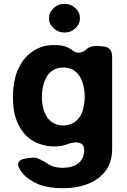

<svg xmlns="http://www.w3.org/2000/svg" viewBox="-20 -785 673 1019"><path d="M322.3 -612.3Q289.1 -612.3 264.6 -634.8Q240.2 -657.2 240.2 -688.5Q240.2 -719.7 264.6 -742.2Q289.1 -764.6 322.3 -764.6Q356.4 -764.6 379.9 -742.2Q404.3 -719.7 404.3 -688.5Q404.3 -657.2 379.9 -634.8Q356.4 -612.3 322.3 -612.3ZM531.2 -538.1Q531.2 -538.1 530.3 -538.1Q552.7 -536.1 563.5 -522.5Q575.2 -508.8 575.2 -484.4Q575.2 -321.3 575.2 5.9Q575.2 40 566.4 68.4Q558.6 97.7 541 121.1Q524.4 143.6 501 161.1Q477.5 178.7 448.2 190.4Q418.9 202.1 384.8 208Q350.6 213.9 311.5 213.9Q275.4 213.9 244.1 209Q212.9 204.1 187.5 194.3Q161.1 183.6 140.6 169.9Q120.1 157.2 104.5 139.6Q99.6 133.8 93.8 127Q88.9 120.1 85 113.3Q70.3 89.8 80.1 74.2Q89.8 59.6 119.1 55.7Q126 54.7 133.8 53.7Q141.6 52.7 149.4 51.8Q169.9 48.8 193.4 61.5Q217.8 73.2 237.3 86.9Q242.2 89.8 248 92.8Q253.9 94.7 259.8 97.7Q271.5 101.6 285.2 103.5Q298.8 105.5 314.5 105.5Q339.8 105.5 359.4 99.6Q379.9 93.8 395.5 82Q407.2 73.2 415 59.6Q422.9 45.9 425.8 27.3Q431.6 -15.6 405.3 -25.4Q378.9 -35.2 336.9 -19.5Q322.3 -13.7 304.7 -10.7Q287.1 -7.8 267.6 -7.8Q237.3 -7.8 209 -15.6Q181.6 -22.5 157.2 -36.1Q131.8 -50.8 112.3 -72.3Q92.8 -93.8 78.1 -123Q63.5 -152.3 55.7 -188.5Q48.8 -224.6 48.8 -270.5Q48.8 -316.4 56.6 -354.5Q63.5 -392.6 79.1 -423.8Q93.8 -454.1 113.3 -477.5Q133.8 -500 158.2 -515.6Q183.6 -531.2 210 -539.1Q237.3 -545.9 267.6 -545.9Q290 -545.9 308.6 -543Q328.1 -539.1 343.8 -531.2Q350.6 -527.3 356.4 -523.4Q363.3 -519.5 368.2 -515.6Q386.7 -502 406.2 -505.9Q424.8 -509.8 442.4 -526.4Q444.3 -527.3 446.3 -529.3Q448.2 -530.3 449.2 -531.2Q464.8 -540 488.3 -541Q511.7 -541 531.2 -538.1ZM416 -189.5Q416 -189.5 416 -190.4Q422.9 -207 425.8 -227.5Q429.7 -248 429.7 -271.5Q429.7 -294.9 425.8 -315.4Q422.9 -335.9 416 -353.5Q409.2 -371.1 399.4 -384.8Q389.6 -398.4 377 -408.2Q365.2 -417 349.6 -421.9Q334 -426.8 315.4 -426.8Q297.9 -426.8 282.2 -421.9Q266.6 -417 253.9 -407.2Q241.2 -397.5 231.4 -383.8Q222.7 -369.1 215.8 -351.6Q209 -335 206.1 -314.5Q202.1 -293.9 202.1 -270.5Q202.1 -247.1 206.1 -227.5Q209 -207 215.8 -190.4Q222.7 -173.8 231.4 -160.2Q241.2 -147.5 253.9 -137.7Q266.6 -128.9 282.2 -124Q297.9 -119.1 315.4 -119.1Q334 -119.1 348.6 -124Q364.3 -128.9 377 -137.7Q389.6 -146.5 399.4 -159.2Q409.2 -172.9 416 -189.5Z"/></svg>

Font: DeepSea
Style: Bold
Weight: 700
Designer: Stem
Version: Version 3.019;git-0a5106e0b